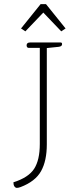

<svg xmlns="http://www.w3.org/2000/svg" viewBox="-20 -901 388 931"><path d="M82 -763 177 -881H203L298 -763L277 -749L190 -840L103 -749ZM45 -17Q118 -40 145.5 -82.5Q173 -125 173 -203V-669H118Q114 -669 111.5 -672.5Q109 -676 109 -681Q109 -695 126 -695H274Q281 -695 281 -687Q281 -676 265 -674L207 -668V-201Q207 -121 179 -71Q151 -21 80 6Q69 10 62 10Q55 10 50 3Q45 -4 45 -17Z"/></svg>

Font: Maitree ExtraLight
Style: Regular
Weight: 250
Designer: CadsonDemak Team
Foundry: CadsonDemak
Version: Version 1.002